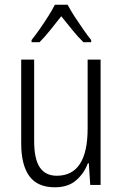

<svg xmlns="http://www.w3.org/2000/svg" viewBox="-20 -785 521 815"><path d="M407 -532V0H363L357 -92H353Q337 -49 303 -19.5Q269 10 213 10Q139 10 104.5 -37.5Q70 -85 70 -176V-532H125V-186Q125 -110 149 -74.5Q173 -39 221 -39Q352 -39 352 -240V-532ZM267 -765Q279 -742 297.5 -713.5Q316 -685 335 -658Q354 -631 367 -615V-606H334Q311 -628 287 -658Q263 -688 240 -716Q218 -688 193.5 -657.5Q169 -627 148 -606H114V-615Q130 -635 148.5 -661.5Q167 -688 184.5 -715.5Q202 -743 213 -765Z"/></svg>

Font: Noto Sans Khmer UI Condensed Light
Style: Regular
Weight: 300
Width: 3
Designer: Danh Hong and the Monotype Design Team
Foundry: Monotype Imaging Inc.
Version: Version 2.002; ttfautohint (v1.8.4.7-5d5b)